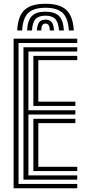

<svg xmlns="http://www.w3.org/2000/svg" viewBox="-20 -1007 461 1027"><path d="M52.8 0V-800H393.2V-777H79.2V-23H393.2V0ZM105.5 -45.8V-754.2H393.2V-731.2H132V-417.2H383.2V-394.5H132V-68.8H393.2V-45.8ZM158.5 -440.2V-708.2H393.2V-685.2H185V-463.2H383.2V-440.2ZM158.5 -91.8V-371.5H383.2V-348.5H185V-114.8H393.2V-91.8ZM223.2 -986.8Q146 -986.8 110.9 -953.6Q75.8 -920.5 72 -844.2H98.5Q101.8 -909.2 130.8 -937.4Q159.8 -965.5 223.2 -965.5Q286.5 -965.5 315.5 -937.4Q344.5 -909.2 348.2 -844.2H374.8Q370.2 -920.5 335.1 -953.6Q300 -986.8 223.2 -986.8ZM223.2 -944.5Q173.2 -944.5 150.4 -921.2Q127.5 -898 125 -844.2H151.2Q153.2 -886.5 170 -904.9Q186.8 -923.2 223.2 -923.2Q259.5 -923.2 276.2 -904.9Q293 -886.5 295.5 -844.2H321.8Q318.8 -898 295.9 -921.2Q273 -944.5 223.2 -944.5ZM223.2 -902Q200.5 -902 189.9 -888.6Q179.2 -875.2 177.5 -844.2H200.8Q200.8 -881 223.2 -881Q246.5 -881 246 -844.2H269Q267 -875.2 256.5 -888.6Q246 -902 223.2 -902Z"/></svg>

Font: Big Shoulders Inline Text ExtraBold
Style: Regular
Weight: 800
Designer: Patric King
Foundry: XO Type Co
Version: Version 1.000